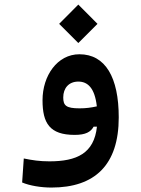

<svg xmlns="http://www.w3.org/2000/svg" viewBox="-20 -594 626 851"><path d="M208 237.3C400.4 237.3 506.3 137.2 506.3 -73.7C506.3 -251 447.3 -353.5 332 -353.5C233.9 -353.5 168.5 -258.3 168.5 -149.9C168.5 -47.9 200.2 3.9 311 3.9C359.9 3.9 382.3 -9.3 395 -32.7H409.7C397 85.9 320.3 121.1 199.2 121.1C155.3 121.1 123.5 116.2 85.4 108.4L78.1 214.8C111.8 229 161.6 237.3 208 237.3ZM327.1 -403.3 412.1 -488.3 327.1 -573.7 242.2 -488.3ZM409.2 -122.6C382.8 -116.7 360.4 -113.8 332.5 -113.8C272.5 -113.8 260.3 -126.5 260.3 -162.1C260.3 -203.6 285.2 -232.4 327.1 -232.4C367.7 -232.4 399.9 -205.6 409.2 -122.6Z"/></svg>

Font: Cascadia Code NF SemiBold
Style: Regular
Weight: 600
Monospace: yes
Designer: Aaron Bell
Foundry: Saja Typeworks
Version: Version 2404.023